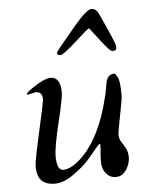

<svg xmlns="http://www.w3.org/2000/svg" viewBox="-51 -750 632 789"><g transform="rotate(-5 264.5 -356.0)"><path d="M384.8 -684.1Q443.8 -557.6 443.8 -542.2Q443.8 -526.9 429.2 -526.9H425.8Q417 -526.9 379.9 -575.2L338.9 -628.4Q334 -628.4 279.5 -578.6Q225.1 -528.8 212.2 -528.8Q199.2 -528.8 199.2 -538.1V-541Q199.2 -544.9 284.2 -645.5Q335.9 -706.5 355.2 -706.5Q374.5 -706.5 384.8 -684.1ZM70.8 -84Q70.8 -102.5 97.9 -223.4Q125 -344.2 125 -355Q125 -385.7 96.7 -385.7Q94.7 -385.7 77.6 -381.3Q60.5 -377 60.5 -380.4Q60.5 -388.7 101.6 -414.1Q141.6 -439.5 163.1 -439.5Q204.1 -439.5 204.6 -376Q204.6 -353 180.4 -253.2Q156.2 -153.3 156.2 -116.2Q156.2 -58.1 183.6 -58.1Q210 -58.6 242.2 -84Q337.9 -160.6 382.8 -354.5Q391.1 -404.8 395.5 -414.1Q404.3 -433.6 427.2 -433.6Q429.2 -433.6 438.7 -418.5Q448.2 -403.3 448.2 -341.3Q448.2 -327.1 434.8 -261Q421.4 -194.8 421.4 -178.5Q421.4 -162.1 438.5 -138.7Q455.6 -115.2 455.6 -87.6Q455.6 -60.1 439.2 -34.9Q422.9 -9.8 395.3 -9.8Q367.7 -9.8 350.6 -36.1Q339.8 -52.2 339.8 -77.4Q339.8 -102.5 342.5 -127Q345.2 -151.4 341.3 -151.4Q337.4 -151.4 319.8 -129.4Q302.2 -107.4 282 -85Q261.7 -62.5 220.7 -33.4Q179.7 -4.4 144 -4.4Q108.4 -4.4 89.6 -22.7Q70.8 -41 70.8 -84Z"/></g></svg>

Font: Averia Serif Libre Light
Style: Italic
Weight: 300
Italic angle: -8.5°
Version: Version 1.002